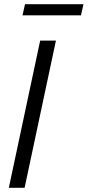

<svg xmlns="http://www.w3.org/2000/svg" viewBox="-20 -893 417 913"><path d="M22 0 171 -700H246L97 0ZM87 -820 99 -873H377L365 -820Z"/></svg>

Font: Red Hat Display
Style: Italic
Weight: 400
Italic angle: -12°
Designer: Pentagram, MCKL
Foundry: Pentagram, MCKL
Version: Version 1.023; ttfautohint (v1.8.3)